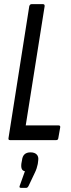

<svg xmlns="http://www.w3.org/2000/svg" viewBox="-20 -675 344 925"><path d="M28 0Q19 0 21 -10L121 -645Q124 -655 132 -655H187Q196 -655 195 -645L104 -71H261Q272 -71 270 -61L261 -10Q260 0 251 0ZM81 230Q71 230 75 220L100 150Q89 148 85 139Q81 130 83 113L86 97Q90 59 127 59Q147 59 157 69.5Q167 80 164 99L162 115Q160 125 156.5 136Q153 147 146 161L118 220Q113 230 107 230Z"/></svg>

Font: Sofia Sans Extra Condensed Medium
Style: Italic
Weight: 500
Italic angle: -9°
Version: Version 4.100